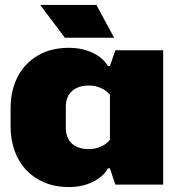

<svg xmlns="http://www.w3.org/2000/svg" viewBox="-20 -749 722 779"><path d="M259 10Q205 10 161.5 -8Q118 -26 87 -58.5Q56 -91 39.5 -136.5Q23 -182 23 -237V-310Q23 -383 52 -438Q81 -493 134 -524Q187 -555 259 -555Q314 -555 356.5 -534.5Q399 -514 418 -481H426L448 -545H642V0H448L426 -66H418Q399 -32 356.5 -11Q314 10 259 10ZM340 -144Q367 -144 390 -154.5Q413 -165 426 -182V-364Q413 -381 390 -391.5Q367 -402 340 -402Q311 -402 290 -391.5Q269 -381 258 -362Q247 -343 247 -315V-230Q247 -204 258 -184Q269 -164 290 -154Q311 -144 340 -144ZM243 -596 143 -729H371L443 -596Z"/></svg>

Font: Hubot Sans Condensed ExtraLight Black
Style: Regular
Weight: 900
Version: Version 2.000